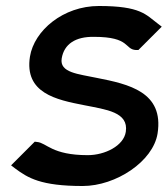

<svg xmlns="http://www.w3.org/2000/svg" viewBox="-20 -610 560 641"><path d="M260 -259C335 -244 410 -236 400 -170C393 -123 330 -92 273 -92C153 -92 136 -133 104 -136L96 -137L17 -58L30 -48C73 -16 116 11 256 11C367 11 491 -71 506 -164C528 -303 410 -329 303 -350C242 -363 178 -367 186 -415C194 -463 232 -488 294 -487C416 -487 395 -445 434 -443H442L520 -521L507 -531C467 -561 450 -590 310 -590C191 -590 94 -508 80 -421C61 -299 168 -277 260 -259Z"/></svg>

Font: Charger Pro
Style: BlkObl
Weight: 900
Designer: Jasper
Foundry: Cannot Into Space Fonts
Version: Version 1.09